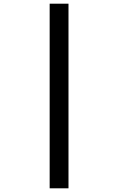

<svg xmlns="http://www.w3.org/2000/svg" viewBox="-20 -770 640 1040"><path d="M249 250V-750H351V250Z"/></svg>

Font: Source Code Pro Semibold
Style: Regular
Weight: 600
Monospace: yes
Designer: Paul D. Hunt, Teo Tuominen
Foundry: Adobe Systems Incorporated
Version: Version 2.030;PS 1.000;hotconv 16.6.51;makeotf.lib2.5.65220